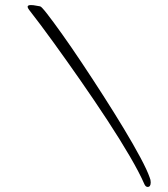

<svg xmlns="http://www.w3.org/2000/svg" viewBox="-20 -616 665 758"><path d="M563 122Q555 122 550 111Q531 67 492.5 1Q454 -65 403.5 -142Q353 -219 298 -298Q243 -377 190.5 -449.5Q138 -522 95 -577Q89 -585 89 -589Q89 -596 102 -596Q112 -596 123.5 -593.5Q135 -591 138 -591Q143 -591 166 -561.5Q189 -532 225 -481.5Q261 -431 303 -368Q345 -305 388 -238Q431 -171 469 -108Q507 -45 534 5.5Q561 56 571 85Q575 94 575 104Q575 122 563 122Z"/></svg>

Font: Arizonia
Style: Regular
Weight: 400
Designer: Robert E. Leuschke
Foundry: Robert E. Leuschke
Version: Version 1.010; ttfautohint (v1.8.4.7-5d5b)